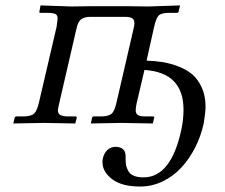

<svg xmlns="http://www.w3.org/2000/svg" viewBox="-20 -452 827 706"><path d="M188 -353Q191.9 -379.4 191.9 -382.8Q191.9 -395.5 185.1 -399.7Q178.2 -403.8 159.2 -404.8H128.9Q123 -404.8 125 -410.2L128.9 -432.1L241.2 -428.2L315.9 -429.2H450.2L524.9 -428.2L642.1 -432.1L637.2 -411.1Q637.2 -404.8 629.9 -404.8H600.1Q572.8 -404.3 563.5 -395Q554.2 -385.7 546.9 -354L519 -229Q550.8 -228 578.1 -223.6Q605.5 -219.2 635.7 -207.8Q666 -196.3 687 -178.5Q708 -160.6 721.9 -130.1Q735.8 -99.6 735.8 -60.1Q735.8 -38.1 729 2Q718.8 48.8 697.5 90.6Q676.3 132.3 646.7 164.3Q617.2 196.3 577.9 215.1Q538.6 233.9 495.1 233.9Q427.7 233.9 392.3 206.8Q356.9 179.7 356.9 145Q356.9 135.7 357.9 131.8Q362.3 110.8 375 99.4Q387.7 87.9 404.8 87.9Q422.4 87.9 432.1 96.4Q441.9 105 441.9 121.1V133.8Q441.9 147.5 444.1 157.5Q446.3 167.5 452.6 178.2Q459 189 472.9 194.6Q486.8 200.2 507.8 200.2Q609.4 200.2 647 23.9Q654.8 -13.2 654.8 -48.8Q654.8 -185.5 511.2 -194.8L482.9 -74.2Q479 -57.6 479 -46.9Q479 -34.7 486.3 -29.5Q493.7 -24.4 512.2 -23.9H542Q548.3 -23.9 546.9 -19L542 2L425.8 0L314 2L318.8 -20Q320.3 -23.9 326.2 -23.9H356Q382.8 -25.4 392.1 -35.4Q401.4 -45.4 408.2 -74.2L472.2 -351.1Q474.1 -356.9 474.1 -366.2Q474.1 -380.9 465.1 -385.5Q456.1 -390.1 439.9 -390.1H312Q293 -390.1 280.5 -382.6Q268.1 -375 262.2 -351.1L198.2 -74.2Q192.9 -50.8 192.9 -46.9Q192.9 -34.7 200.7 -29.8Q208.5 -24.9 227.1 -23.9H256.8Q259.8 -23.9 261.2 -22.5Q262.7 -21 262.2 -19L256.8 2L141.1 0L28.8 2L34.2 -20Q35.6 -23.9 41 -23.9H70.8Q97.2 -25.4 106.7 -35.6Q116.2 -45.9 123 -74.2Z"/></svg>

Font: Linux Libertine G
Style: Italic
Weight: 400
Italic angle: -12°
Designer: Philipp H. Poll
Foundry: Philipp H. Poll
Version: Version 5.1.3